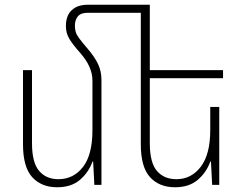

<svg xmlns="http://www.w3.org/2000/svg" viewBox="-20 -780 1028 810"><path d="M408 -443V0H378L373 -98H370Q354 -53 317.5 -21.5Q281 10 221 10Q155 10 116 -32.5Q77 -75 77 -172V-484H115V-176Q115 -94 145 -59Q175 -24 226 -24Q290 -24 330 -75.5Q370 -127 370 -231V-440Q370 -498 319 -556Q286 -593 272 -617Q258 -641 258 -670Q258 -714 282.5 -737Q307 -760 350 -760H612V-484H921V-450H612V-176Q612 -94 642 -59Q672 -24 724 -24Q787 -24 827 -76.5Q867 -129 867 -231V-329H905V0H875L870 -98H867Q851 -53 814.5 -21.5Q778 10 718 10Q652 10 613 -32.5Q574 -75 574 -172V-726H349Q321 -726 308.5 -711Q296 -696 296 -672Q296 -657 299.5 -645Q303 -633 315 -617Q327 -601 351 -573Q380 -539 394 -509Q408 -479 408 -443Z"/></svg>

Font: Noto Sans Armenian SemiCondensed ExtraLight
Style: Regular
Weight: 200
Width: 4
Designer: Monotype Design Team
Foundry: Monotype Imaging Inc.
Version: Version 2.008; ttfautohint (v1.8.4.7-5d5b)